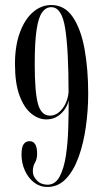

<svg xmlns="http://www.w3.org/2000/svg" viewBox="-20 -731 407 763"><path d="M184 -711Q237 -711 269.2 -663.5Q301.5 -616 316 -536Q330.5 -456 330.5 -359Q330.5 -293 321.2 -227.2Q312 -161.5 292.5 -107.2Q273 -53 242.2 -20.5Q211.5 12 168 12Q138.5 12 115.2 -6Q92 -24 78.8 -53.5Q65.5 -83 65.5 -117.5Q65.5 -146 74 -158Q82.5 -170 97 -170Q127.5 -170 127.5 -121Q127.5 -98 119 -84.5Q110.5 -71 110.5 -49Q110.5 -30.5 126.8 -13.8Q143 3 169 3Q199.5 3 216.8 -29Q234 -61 241.8 -112Q249.5 -163 251.2 -221.8Q253 -280.5 253 -333.5Q251 -319 240.2 -301Q229.5 -283 210.2 -269.8Q191 -256.5 164 -256.5Q132.5 -256.5 104 -279.8Q75.5 -303 57.5 -351.5Q39.5 -400 39.5 -476.5Q39.5 -548.5 58.8 -601.2Q78 -654 110.8 -682.5Q143.5 -711 184 -711ZM184 -702.5Q162.5 -702.5 147.8 -682.5Q133 -662.5 125.5 -613.5Q118 -564.5 118 -477Q118 -364 131 -317.8Q144 -271.5 178.5 -271.5Q206 -271.5 227.2 -298.2Q248.5 -325 252.5 -364Q252.5 -531.5 239.2 -617Q226 -702.5 184 -702.5Z"/></svg>

Font: Imbue 100pt
Style: Regular
Weight: 400
Designer: Tyler Finck
Foundry: Etcetera Type Company
Version: Version 1.102; ttfautohint (v1.8.3)